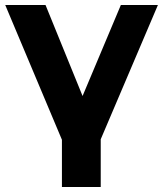

<svg xmlns="http://www.w3.org/2000/svg" viewBox="-20 -558 656 772"><path d="M163 -538 312 -172 466 -538H615L385 2V194H229V4L1 -538Z"/></svg>

Font: Chess Sans
Style: Bold
Weight: 700
Designer: Wolf Bōese
Foundry: Wolf Bōese
Version: Version 7.223